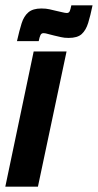

<svg xmlns="http://www.w3.org/2000/svg" viewBox="-41 -704 369 724"><path d="M-21 0 86 -510H210L102 0ZM23 -549Q32 -589 40.5 -616Q49 -643 66 -657.5Q83 -672 115 -672Q133 -672 145.5 -669Q158 -666 171 -663Q181 -661 193 -658Q205 -655 211 -655Q219 -655 222 -662Q225 -669 228 -684H308Q300 -645 291.5 -617.5Q283 -590 267 -575.5Q251 -561 218 -561Q201 -561 189 -564Q177 -567 163 -570Q153 -572 141.5 -575.5Q130 -579 123 -579Q115 -579 111.5 -571.5Q108 -564 105 -549Z"/></svg>

Font: Saira UltraCondensed Black
Style: Italic
Weight: 900
Width: 1
Italic angle: -12°
Designer: Hector Gatti with collaboration of the Omnibus-Type team
Foundry: Omnibus-Type
Version: Version 1.101